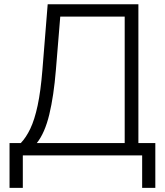

<svg xmlns="http://www.w3.org/2000/svg" viewBox="-20 -748 793 924"><path d="M25.9 156.2V-59.6H80.1Q105.5 -85.9 126 -128.9Q146.5 -171.9 161.1 -240.2Q175.8 -308.6 184.1 -411.6L209.5 -727.5H646V-59.6H727.5V156.2H664.1V0H89.8V156.2ZM157.2 -59.6H580.1V-668H270L249 -411.6Q238.8 -286.6 217.3 -197.3Q195.8 -107.9 157.2 -59.6Z"/></svg>

Font: Inter Display Light
Style: Regular
Weight: 300
Designer: Rasmus Andersson
Foundry: rsms
Version: Version 4.000;git-a52131595